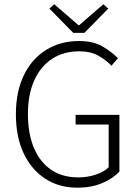

<svg xmlns="http://www.w3.org/2000/svg" viewBox="-20 -862 647 894"><path d="M340 12Q255 12 190.5 -30Q126 -72 90 -148.5Q54 -225 54 -330Q54 -435 91 -511.5Q128 -588 194.5 -629.5Q261 -671 348 -671Q415 -671 458.5 -645Q502 -619 529 -591L499 -556Q473 -583 437.5 -603Q402 -623 349 -623Q275 -623 221.5 -587.5Q168 -552 139 -486.5Q110 -421 110 -331Q110 -241 137.5 -174.5Q165 -108 217.5 -72Q270 -36 344 -36Q387 -36 425 -48.5Q463 -61 486 -83V-282H332V-327H536V-63Q505 -30 455 -9Q405 12 340 12ZM321 -709 210 -822 233 -842 345 -745H349L461 -842L484 -822L373 -709Z"/></svg>

Font: Assistant Light
Style: Regular
Weight: 300
Designer: Hebrew By Ben Nathan, Latin by Paul Hunt
Version: Version 3.000